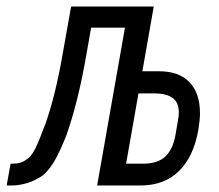

<svg xmlns="http://www.w3.org/2000/svg" viewBox="-52 -570 672 590"><path d="M-19.5 -67H-14Q13.5 -67 27 -78.5Q43.5 -87 56.2 -113Q69 -139 88.5 -192Q118.5 -277 141 -406.5L166.5 -550H420.5L385.5 -351H437Q498 -351 530.2 -317.5Q562.5 -284 562.5 -222Q562.5 -202 557.5 -171Q543 -88.5 497.8 -44.2Q452.5 0 379.5 0H246.5L332 -485H228L213 -399.5Q187.5 -253.5 151.5 -153Q133 -106.5 117.2 -78.5Q101.5 -50.5 81.5 -32.5Q59.5 -16.5 33.8 -8.2Q8 0 -15.5 0H-31.5ZM487 -154.5 495 -200.5Q497.5 -214.5 497.5 -224.5Q497.5 -255 478.5 -269Q459.5 -283 420.5 -283H373.5L335.5 -67H388Q432.5 -67 455.8 -88.8Q479 -110.5 487 -154.5Z"/></svg>

Font: JuliaMono Light
Style: Italic
Weight: 300
Italic angle: -9°
Monospace: yes
Designer: cormullion
Foundry: corm
Version: Version 0.054; ttfautohint (v1.8.4)